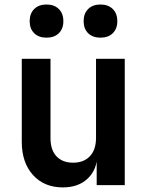

<svg xmlns="http://www.w3.org/2000/svg" viewBox="-20 -806 640 836"><path d="M417.4 -642Q383.8 -642 363.9 -661.3Q344.1 -680.7 344.1 -713.8Q344.1 -747.3 363.9 -766.8Q383.8 -786.4 417.4 -786.4Q451.1 -786.4 471 -766.8Q490.8 -747.3 490.8 -713.8Q490.8 -680.7 471 -661.3Q451.1 -642 417.4 -642ZM182.6 -642Q148.9 -642 129 -661.3Q109.2 -680.7 109.2 -713.8Q109.2 -747.3 129 -766.8Q148.9 -786.4 182.6 -786.4Q216.2 -786.4 236.1 -766.8Q255.9 -747.3 255.9 -713.8Q255.9 -680.7 236.1 -661.3Q216.2 -642 182.6 -642ZM523.2 -550V0H401V-105H367.4L404 -134.2Q403.4 -68.4 362.6 -29.2Q321.9 10 253.7 10Q172.6 10 123.7 -43.9Q74.8 -97.9 74.8 -188.8V-550H199.9V-204.2Q199.9 -152.9 226.1 -125.2Q252.4 -97.6 298.2 -97.6Q344.8 -97.6 371.5 -125.9Q398.1 -154.1 398.1 -205.9V-550Z"/></svg>

Font: Atlassian Mono
Style: Regular
Weight: 400
Monospace: yes
Designer: Philipp Nurullin, Konstantin Bulenkov
Foundry: Modifications by Atlassian Pty Ltd, manufactured by JetBrains
Version: Version 2.304